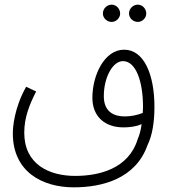

<svg xmlns="http://www.w3.org/2000/svg" viewBox="-20 -615 723 823"><path d="M571 -521C590 -521 607 -538 607 -557C607 -578 590 -595 571 -595C550 -595 533 -578 533 -557C533 -538 550 -521 571 -521ZM459 -521C478 -521 495 -538 495 -557C495 -578 478 -595 459 -595C438 -595 421 -578 421 -557C421 -538 438 -521 459 -521ZM296 188C419 188 561 151 612 8C632 -33 642 -88 642 -157C642 -294 598 -402 512 -402C427 -402 376 -292 376 -196C376 -115 430 -69 509 -69C534 -69 563 -72 587 -83C584 -58 578 -36 570 -18C531 109 404 139 302 139C190 139 84 89 84 -46C84 -112 106 -166 135 -223L92 -243C40 -150 35 -68 35 -43C35 121 161 188 296 188ZM425 -203C425 -283 463 -353 507 -353C563 -353 593 -265 593 -157C593 -148 592 -140 592 -131C570 -122 542 -116 515 -116C474 -116 425 -131 425 -203Z"/></svg>

Font: Noto Sans Arabic ExtCond Light
Style: Regular
Weight: 300
Width: 2
Designer: Monotype Design Team, Nadine Chahine, Nizar Qandah and Khaled Hosny
Foundry: Monotype Imaging Inc.
Version: Version 2.012